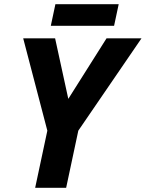

<svg xmlns="http://www.w3.org/2000/svg" viewBox="-20 -897 696 917"><path d="M147.9 0 206.1 -272.9 90.8 -713.9H243.2L306.2 -424.8L488.8 -713.9H655.8L354 -272.9L295.9 0ZM222.7 -773.9 244.6 -877H546.9L524.9 -773.9Z"/></svg>

Font: Open Sans
Style: Bold Italic
Weight: 700
Italic angle: -12°
Designer: Monotype Design Team
Foundry: Monotype Imaging Inc.
Version: Version 3.003; ttfautohint (v1.8.4)